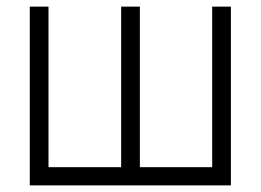

<svg xmlns="http://www.w3.org/2000/svg" viewBox="-20 -560 788 580"><path d="M70 0H677.5V-540H621V-55H402.5V-540H346V-55H126.5V-540H70Z"/></svg>

Font: Eudonet Light
Style: Regular
Weight: 300
Designer: Mikhail Sharanda
Foundry: Mikhail Sharanda
Version: Version 4.503;Glyphs 3.1.2 (3151)